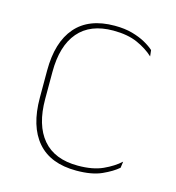

<svg xmlns="http://www.w3.org/2000/svg" viewBox="-82 -566 591 646"><g transform="rotate(15 213.0 -243.0)"><path d="M240.5 9.5Q150.5 9.5 104.8 -43.5Q59 -96.5 59 -196V-290.5Q59 -389.5 104.8 -442.2Q150.5 -495 240.5 -495Q275.5 -495 302 -487.5Q328.5 -480 347.8 -469.2Q367 -458.5 379 -447.5L381.5 -426Q358.5 -447.5 324.2 -462.8Q290 -478 240 -478Q160 -478 118.8 -429.8Q77.5 -381.5 77.5 -290.5V-196.5Q77.5 -105.5 118.8 -56.8Q160 -8 241.5 -8Q293.5 -8 328 -23.8Q362.5 -39.5 385.5 -60.5L382.5 -38.5Q363 -21.5 328.8 -6Q294.5 9.5 240.5 9.5Z"/></g></svg>

Font: Anek Malayalam Medium Thin
Style: Regular
Weight: 250
Version: Version 1.003